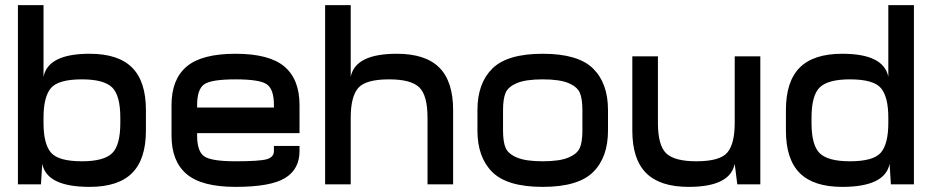

<svg xmlns="http://www.w3.org/2000/svg" viewBox="-20 -720 3640 750"><path d="M50 0H140L145 -80L150 -117V-700H50ZM150 -420V-260Q150 -342 179 -376Q208 -410 300 -410Q385 -410 417.5 -379Q450 -348 450 -260V-250H550V-290Q550 -402 496 -456Q442 -510 330 -510Q168 -510 150 -420ZM145 -80Q163 10 330 10Q442 10 496 -44Q550 -98 550 -210V-250H450V-240Q450 -152 417.5 -121Q385 -90 300 -90Q208 -90 179 -124Q150 -158 150 -240V-117Z M650 -310V-250H750V-310Q750 -371 777.5 -390.5Q805 -410 900 -410Q995 -410 1022.5 -390.5Q1050 -371 1050 -310V-200H1150V-310Q1150 -410 1091 -460Q1032 -510 900 -510Q768 -510 709 -460Q650 -410 650 -310ZM900 -90Q805 -90 777.5 -109.5Q750 -129 750 -190V-250H650V-190Q650 -90 709 -40Q768 10 900 10Q1037 10 1093.5 -24.5Q1150 -59 1150 -130V-150H1050V-130Q1050 -106 1022 -98Q994 -90 900 -90ZM700 -200H1150V-300H700Z M1250 0H1350V-420V-700H1250ZM1350 -420V-260Q1350 -342 1379 -376Q1408 -410 1500 -410Q1585 -410 1617.5 -379Q1650 -348 1650 -260V0H1750V-290Q1750 -402 1696 -456Q1642 -510 1530 -510Q1368 -510 1350 -420Z M2255 -290V-250H2355V-290Q2355 -395 2296.5 -452.5Q2238 -510 2100 -510Q1962 -510 1903.5 -452.5Q1845 -395 1845 -290V-250H1945V-290Q1945 -334 1955 -357.5Q1965 -381 1999.5 -395.5Q2034 -410 2100 -410Q2166 -410 2200.5 -395.5Q2235 -381 2245 -357.5Q2255 -334 2255 -290ZM1945 -210V-250H1845V-210Q1845 -105 1903.5 -47.5Q1962 10 2100 10Q2238 10 2296.5 -47.5Q2355 -105 2355 -210V-250H2255V-210Q2255 -166 2245 -142.5Q2235 -119 2200.5 -104.5Q2166 -90 2100 -90Q2034 -90 1999.5 -104.5Q1965 -119 1955 -142.5Q1945 -166 1945 -210Z M2950 -500H2850V-80L2860 0H2950ZM2850 -80V-240Q2850 -158 2821 -124Q2792 -90 2700 -90Q2615 -90 2582.5 -121Q2550 -152 2550 -240V-500H2450V-210Q2450 -98 2504 -44Q2558 10 2670 10Q2832 10 2850 -80Z M3550 0V-700H3450V-115L3455 -80L3460 0ZM3450 -420Q3432 -510 3270 -510Q3158 -510 3104 -456Q3050 -402 3050 -290V-250H3150V-260Q3150 -348 3182.5 -379Q3215 -410 3300 -410Q3392 -410 3421 -376Q3450 -342 3450 -260ZM3455 -80 3450 -115V-240Q3450 -158 3421 -124Q3392 -90 3300 -90Q3215 -90 3182.5 -121Q3150 -152 3150 -240V-250H3050V-210Q3050 -98 3104 -44Q3158 10 3270 10Q3437 10 3455 -80Z"/></svg>

Font: Millimetre
Style: Regular
Weight: 500
Designer: Jérémy Landes
Version: Version 1.0